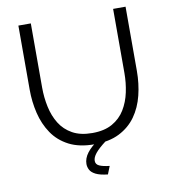

<svg xmlns="http://www.w3.org/2000/svg" viewBox="-95 -792 945 1055"><g transform="rotate(-10 377.5 -264.5)"><path d="M378.3 5Q293.6 5 236 -24.8Q178.5 -54.6 144.1 -105.5Q109.6 -156.5 94.2 -220.5Q78.8 -284.5 78.8 -352.2V-710H148.2V-352.2Q148.2 -296.6 159.5 -243.8Q170.7 -190.9 196.6 -149.1Q222.5 -107.3 266.8 -82.7Q311 -58 377.3 -58Q444.6 -58 489.1 -83.3Q533.7 -108.6 559.4 -150.9Q585.2 -193.2 596.3 -245.6Q607.4 -297.9 607.4 -352.2V-710H676.8V-352.2Q676.8 -280.8 660.7 -216.1Q644.6 -151.5 609.4 -102Q574.1 -52.6 517.2 -23.8Q460.3 5 378.3 5ZM315 104.2Q315 73 337.1 43.5Q359.1 14.1 404.8 -16.9H423.2L440.2 -0.7Q399.5 30.3 381.2 52.8Q362.8 75.3 362.8 94.9Q362.8 114.6 382.4 123.5Q401.9 132.4 439.1 136.4L421.4 180.9Q378.3 176.3 355 164.7Q331.7 153 323.4 137Q315 120.9 315 104.2Z"/></g></svg>

Font: Raleway Thin
Style: Regular
Weight: 100
Designer: Matt McInerney, Pablo Impallari, Rodrigo Fuenzalida
Foundry: Matt McInerney, Pablo Impallari, Rodrigo Fuenzalida
Version: Version 4.026